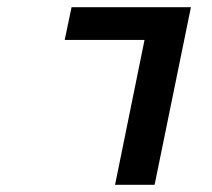

<svg xmlns="http://www.w3.org/2000/svg" viewBox="-20 -514 590 534"><path d="M382 -403H160L179 -494H511L410 0H300Z"/></svg>

Font: Codetta
Style: Bold Italic
Weight: 700
Italic angle: -11°
Designer: Ulrich Proeller
Foundry: PROSA GmbH
Version: Version 2.00;September 29, 2018;FontCreator 11.5.0.2427 64-b